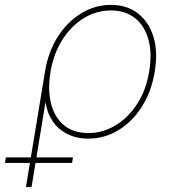

<svg xmlns="http://www.w3.org/2000/svg" viewBox="-109 -550 683 774"><path d="M-4.4 204.1 72.3 -260.7Q85.4 -341.3 124 -401.9Q162.6 -462.4 218.3 -496.3Q273.9 -530.3 337.9 -530.3Q402.3 -530.3 446.5 -496.3Q490.7 -462.4 509.5 -401.9Q528.3 -341.3 514.6 -260.7Q501.5 -180.2 462.6 -119.4Q423.8 -58.6 367.9 -24.9Q312 8.8 247.1 8.8Q199.2 8.8 162.1 -10Q125 -28.8 102.8 -62Q80.6 -95.2 75.2 -136.7H74.2L18.1 204.1ZM247.1 -13.7Q305.2 -13.7 356.4 -44.4Q407.7 -75.2 443.8 -130.9Q480 -186.5 492.2 -260.7Q504.9 -335.4 489.3 -391.1Q473.6 -446.8 434.8 -477.3Q396 -507.8 338.4 -507.8Q278.8 -507.8 228 -476.3Q177.2 -444.8 142.1 -389.2Q106.9 -333.5 94.7 -260.7Q82.5 -186.5 97.2 -130.9Q111.8 -75.2 149.9 -44.4Q188 -13.7 247.1 -13.7ZM-88.9 106.9 -85.4 84.5H185.1L181.6 106.9Z"/></svg>

Font: Inter 28pt Thin
Style: Italic
Weight: 250
Italic angle: -9.3988°
Designer: Rasmus Andersson
Foundry: rsms
Version: Version 4.001;git-66647c0bb